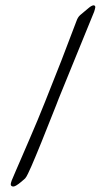

<svg xmlns="http://www.w3.org/2000/svg" viewBox="-20 -615 399 715"><path d="M264.2 -535.2Q267.1 -543.5 270.3 -548.8Q273.4 -554.2 278.8 -559.1L311.5 -586.4Q322.3 -595.2 329.1 -595.2Q331.5 -595.2 333.3 -593Q335 -590.8 335 -588.9Q335 -586.4 333.5 -581.1Q332 -575.7 330.6 -571.3Q323.2 -552.7 263.2 -406.2L198.7 -248L189.5 -224.1Q125.5 -61.5 97.2 3.4Q90.3 19 84.2 31.7Q78.1 44.4 73.7 49.3Q71.3 51.8 59.8 61.5Q48.3 71.3 39.6 76.2Q33.2 79.6 29.8 79.6Q20 79.6 20 70.8Q20 67.9 23.4 57.6Q31.2 38.6 39.6 19.5Q47.9 0.5 55.7 -17.6Q62.5 -33.7 91.3 -100.1Q120.1 -166.5 147 -233.9Q211.9 -395 264.2 -535.2Z"/></svg>

Font: David Libre
Style: Regular
Weight: 400
Version: Version 1.000